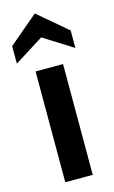

<svg xmlns="http://www.w3.org/2000/svg" viewBox="-128 -791 497 837"><g transform="rotate(-15 120.0 -372.5)"><path d="M58 0V-500H182V0ZM-12 -554V-633L120 -745L252 -633V-554L120 -637Z"/></g></svg>

Font: Cabin VF Beta
Style: Regular
Weight: 400
Designer: Pablo Impallari
Foundry: Pablo Impallari. http://www.impallari.com Igino Marini. http://www.ikern.com
Version: Version 2.200